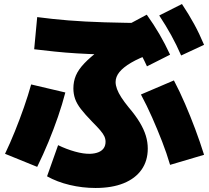

<svg xmlns="http://www.w3.org/2000/svg" viewBox="-20 -850 1040 955"><path d="M455 85Q390 85 327 70Q264 55 214 27L269 -128Q310 -108 353 -96Q396 -84 429 -85Q453 -86 470 -93Q487 -100 496 -113Q505 -126 505 -145Q505 -159 499 -172Q493 -185 478.5 -202Q464 -219 438 -245Q403 -281 382.5 -307.5Q362 -334 353.5 -358.5Q345 -383 345 -410Q345 -445 357.5 -474.5Q370 -504 399.5 -535Q429 -566 478 -603L489 -579Q421 -581 363 -584.5Q305 -588 252.5 -593.5Q200 -599 150 -605L165 -765Q240 -755 320.5 -748.5Q401 -742 500.5 -739Q600 -736 730 -735V-582Q671 -561 632 -538Q593 -515 574 -491.5Q555 -468 555 -442Q555 -426 562 -407Q569 -388 583.5 -365.5Q598 -343 620 -316Q655 -275 675.5 -240.5Q696 -206 705.5 -174.5Q715 -143 715 -111Q715 -50 684 -6Q653 38 595 61.5Q537 85 455 85ZM5 -85Q30 -137 54 -196.5Q78 -256 99 -316Q120 -376 135 -430L305 -390Q290 -332 268.5 -269.5Q247 -207 221 -144Q195 -81 165 -20ZM826 -30Q809 -88 786 -147Q763 -206 737 -265Q711 -324 681 -380L845 -450Q874 -395 900.5 -333.5Q927 -272 951 -208Q975 -144 995 -80ZM711 -520Q687 -573 659 -620Q631 -667 596 -716L710 -777Q745 -728 773 -680Q801 -632 826 -578ZM881 -574Q858 -627 831.5 -675Q805 -723 772 -773L885 -830Q919 -779 945.5 -730.5Q972 -682 995 -627Z"/></svg>

Font: M PLUS 2 Thin Black
Style: Regular
Weight: 900
Version: Version 1.001